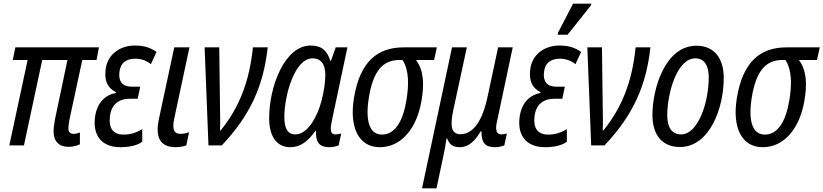

<svg xmlns="http://www.w3.org/2000/svg" viewBox="-20 -795 4503 1050"><path d="M355 8C376 8 399 3 417 -6V-70C408 -67 395 -63 383 -63C364 -63 354 -73 354 -93C354 -105 356 -121 359 -137L430 -467H508L521 -536H64L50 -467H131L31 0H111L211 -467H349L281 -144C276 -117 273 -94 273 -77C273 -21 303 8 355 8Z M639 10C685 10 731 1 758 -20V-89C722 -67 690 -59 656 -59C597 -59 574 -96 581 -157C588 -224 630 -255 690 -255H733L747 -321H700C649 -321 627 -351 633 -400C638 -451 670 -474 721 -474C752 -474 782 -463 805 -444L836 -511C802 -535 767 -546 717 -546C636 -546 564 -497 557 -409C551 -348 571 -313 614 -291V-287C554 -275 508 -232 499 -149C489 -59 531 10 639 10Z M939 10C962 10 982 6 999 0L1014 -72C998 -66 982 -63 967 -63C942 -63 928 -75 928 -107C928 -118 929 -131 933 -147L1016 -536H933L850 -149C845 -125 842 -106 842 -88C842 -23 874 9 939 10Z M1120 0H1193C1351 -167 1421 -328 1444 -536H1363C1345 -355 1291 -210 1187 -82H1183C1185 -116 1184 -170 1183 -219L1179 -536H1099Z M1568 10C1622 10 1662 -20 1705 -79H1708C1707 -23 1720 10 1782 10C1798 10 1821 5 1832 0L1846 -65C1834 -62 1824 -60 1815 -60C1796 -60 1789 -71 1789 -91C1789 -105 1792 -121 1796 -140L1880 -536H1816L1790 -463H1786C1769 -517 1740 -546 1679 -546C1538 -546 1452 -325 1452 -149C1452 -46 1495 10 1568 10ZM1595 -60C1555 -60 1535 -90 1535 -155C1535 -272 1591 -476 1689 -476C1735 -476 1759 -444 1759 -386C1759 -348 1753 -301 1739 -246C1715 -155 1663 -60 1595 -60Z M2057 10C2176 10 2260 -95 2285 -244C2301 -336 2297 -411 2255 -467H2354L2369 -536H2187C2041 -536 1948 -454 1916 -261C1889 -99 1941 10 2057 10ZM2069 -59C2000 -59 1977 -135 1997 -260C2020 -407 2074 -467 2165 -467H2181C2218 -412 2216 -329 2203 -249C2184 -130 2139 -59 2069 -59Z M2288 235H2367L2403 66C2411 31 2417 -5 2422 -38H2425C2437 -7 2455 10 2494 10C2544 10 2578 -25 2609 -77H2613C2613 -10 2635 10 2689 10C2705 10 2728 5 2738 0L2752 -65C2743 -62 2731 -60 2721 -60C2697 -60 2687 -81 2697 -126L2784 -536H2704L2647 -269C2619 -134 2568 -61 2498 -61C2446 -61 2441 -108 2459 -193L2533 -536H2452Z M3030 -605H3084L3212 -766L3214 -775H3114L3032 -617ZM2961 10C3007 10 3053 1 3080 -20V-89C3044 -67 3012 -59 2978 -59C2919 -59 2896 -96 2903 -157C2910 -224 2952 -255 3012 -255H3055L3069 -321H3022C2971 -321 2949 -351 2955 -400C2960 -451 2992 -474 3043 -474C3074 -474 3104 -463 3127 -444L3158 -511C3124 -535 3089 -546 3039 -546C2958 -546 2886 -497 2879 -409C2873 -348 2893 -313 2936 -291V-287C2876 -275 2830 -232 2821 -149C2811 -59 2853 10 2961 10Z M3213 0H3286C3444 -167 3514 -328 3537 -536H3456C3438 -355 3384 -210 3280 -82H3276C3278 -116 3277 -170 3276 -219L3272 -536H3192Z M3698 9C3861 9 3938 -204 3938 -368C3938 -480 3883 -545 3789 -545C3617 -545 3548 -310 3548 -166C3548 -54 3604 9 3698 9ZM3705 -60C3655 -60 3629 -97 3629 -164C3629 -283 3681 -476 3783 -476C3834 -476 3856 -432 3856 -373C3856 -233 3797 -60 3705 -60Z M4151 10C4270 10 4354 -95 4379 -244C4395 -336 4391 -411 4349 -467H4448L4463 -536H4281C4135 -536 4042 -454 4010 -261C3983 -99 4035 10 4151 10ZM4163 -59C4094 -59 4071 -135 4091 -260C4114 -407 4168 -467 4259 -467H4275C4312 -412 4310 -329 4297 -249C4278 -130 4233 -59 4163 -59Z"/></svg>

Font: Noto Sans Condensed
Style: Italic
Weight: 400
Width: 3
Italic angle: -12°
Designer: Monotype Design Team
Foundry: Monotype Imaging Inc.
Version: Version 2.013